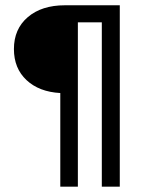

<svg xmlns="http://www.w3.org/2000/svg" viewBox="-20 -700 542 720"><path d="M361.8 0V-616.2H272V0H206.1V-351.1Q126.5 -355.5 79.3 -399.7Q32.2 -443.8 32.2 -516.1Q32.2 -591.3 84.2 -635.7Q136.2 -680.2 223.1 -680.2H429.2V0Z"/></svg>

Font: TASA Orbiter Deck
Style: Regular
Weight: 400
Designer: Weizhong Zhang
Version: Version 1.000;Glyphs 3.1.2 (3151)